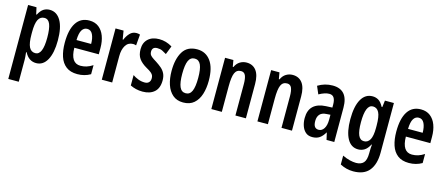

<svg xmlns="http://www.w3.org/2000/svg" viewBox="-52 -1139 4539 1964"><g transform="rotate(15 2218.0 -157.0)"><path d="M290 -553Q365 -553 407.5 -480.5Q450 -408 450 -271Q450 -139 409 -64.5Q368 10 294 10Q215 10 173 -72H167Q173 -17 173 6V240H62V-543H151L167 -471H173Q197 -517 225.5 -535Q254 -553 290 -553ZM259 -459Q215 -459 194 -418Q173 -377 173 -286V-262Q173 -170 194 -128Q215 -86 260 -86Q338 -86 338 -270Q338 -365 319.5 -412Q301 -459 259 -459Z M711 -552Q770 -552 810 -521Q850 -490 870.5 -435.5Q891 -381 891 -310V-243H632Q634 -81 739 -81Q772 -81 803 -90.5Q834 -100 868 -122V-26Q837 -8 802.5 1Q768 10 730 10Q656 10 610.5 -25Q565 -60 544.5 -122.5Q524 -185 524 -268Q524 -406 571.5 -479Q619 -552 711 -552ZM711 -464Q676 -464 655.5 -431.5Q635 -399 633 -325H788Q788 -386 769 -425Q750 -464 711 -464Z M1207 -553Q1215 -553 1224.5 -552Q1234 -551 1246 -547L1236 -430Q1229 -433 1219.5 -434.5Q1210 -436 1204 -436Q1152 -436 1125 -392.5Q1098 -349 1098 -280V0H988V-543H1073L1088 -452H1094Q1111 -494 1139 -523.5Q1167 -553 1207 -553Z M1591 -154Q1591 -71 1545 -30.5Q1499 10 1421 10Q1383 10 1350.5 2Q1318 -6 1290 -20V-130Q1315 -112 1348.5 -99Q1382 -86 1418 -86Q1447 -86 1462.5 -102Q1478 -118 1478 -146Q1478 -161 1473 -174.5Q1468 -188 1451 -202.5Q1434 -217 1399 -236Q1345 -267 1317.5 -305Q1290 -343 1290 -405Q1290 -474 1333 -513.5Q1376 -553 1450 -553Q1523 -553 1588 -513L1553 -423Q1529 -438 1507 -448.5Q1485 -459 1454 -459Q1400 -459 1400 -408Q1400 -392 1405.5 -380Q1411 -368 1428 -354.5Q1445 -341 1478 -321Q1509 -301 1535 -279Q1561 -257 1576 -227Q1591 -197 1591 -154Z M2048 -272Q2048 -193 2028 -129.5Q2008 -66 1964.5 -28Q1921 10 1850 10Q1783 10 1739.5 -27.5Q1696 -65 1675 -128.5Q1654 -192 1654 -272Q1654 -400 1701 -476.5Q1748 -553 1852 -553Q1943 -553 1995.5 -481Q2048 -409 2048 -272ZM1767 -271Q1767 -179 1787 -133.5Q1807 -88 1852 -88Q1896 -88 1916 -133Q1936 -178 1936 -272Q1936 -366 1916 -410.5Q1896 -455 1852 -455Q1807 -455 1787 -410.5Q1767 -366 1767 -271Z M2375 -553Q2441 -553 2477.5 -505Q2514 -457 2514 -363V0H2403V-333Q2403 -393 2389.5 -423.5Q2376 -454 2342 -454Q2296 -454 2277.5 -412Q2259 -370 2259 -270V0H2148V-543H2236L2248 -474H2255Q2273 -514 2305 -533.5Q2337 -553 2375 -553Z M2863 -553Q2929 -553 2965.5 -505Q3002 -457 3002 -363V0H2891V-333Q2891 -393 2877.5 -423.5Q2864 -454 2830 -454Q2784 -454 2765.5 -412Q2747 -370 2747 -270V0H2636V-543H2724L2736 -474H2743Q2761 -514 2793 -533.5Q2825 -553 2863 -553Z M3286 -554Q3450 -554 3450 -363V0H3368L3351 -74H3349Q3325 -32 3294.5 -11Q3264 10 3218 10Q3174 10 3147 -14Q3120 -38 3107 -76Q3094 -114 3094 -158Q3094 -242 3140 -285Q3186 -328 3273 -332L3340 -335V-366Q3340 -413 3324.5 -438Q3309 -463 3275 -463Q3228 -463 3166 -428L3131 -510Q3203 -554 3286 -554ZM3299 -256Q3252 -254 3229 -228.5Q3206 -203 3206 -158Q3206 -116 3220.5 -97.5Q3235 -79 3262 -79Q3297 -79 3318.5 -113Q3340 -147 3340 -207V-259Z M3709 -553Q3744 -553 3772.5 -535.5Q3801 -518 3825 -472H3832L3841 -543H3936V-17Q3936 106 3881.5 173Q3827 240 3713 240Q3640 240 3574 205V111Q3615 131 3652.5 140Q3690 149 3719 149Q3771 149 3798 120Q3825 91 3825 17V7Q3825 -33 3829 -74H3825Q3800 -27 3770 -8.5Q3740 10 3704 10Q3628 10 3588 -63.5Q3548 -137 3548 -268Q3548 -405 3590 -479Q3632 -553 3709 -553ZM3739 -454Q3661 -454 3661 -267Q3661 -174 3680 -130Q3699 -86 3740 -86Q3781 -86 3803 -124.5Q3825 -163 3825 -250V-274Q3825 -371 3803.5 -412.5Q3782 -454 3739 -454Z M4222 -552Q4281 -552 4321 -521Q4361 -490 4381.5 -435.5Q4402 -381 4402 -310V-243H4143Q4145 -81 4250 -81Q4283 -81 4314 -90.5Q4345 -100 4379 -122V-26Q4348 -8 4313.5 1Q4279 10 4241 10Q4167 10 4121.5 -25Q4076 -60 4055.5 -122.5Q4035 -185 4035 -268Q4035 -406 4082.5 -479Q4130 -552 4222 -552ZM4222 -464Q4187 -464 4166.5 -431.5Q4146 -399 4144 -325H4299Q4299 -386 4280 -425Q4261 -464 4222 -464Z"/></g></svg>

Font: Noto Sans Malayalam ExtraCondensed SemiBold
Style: Regular
Weight: 600
Width: 2
Designer: Jelle Bosma - Monotype Design Team
Foundry: Monotype Imaging Inc.
Version: Version 2.104; ttfautohint (v1.8.4.7-5d5b)